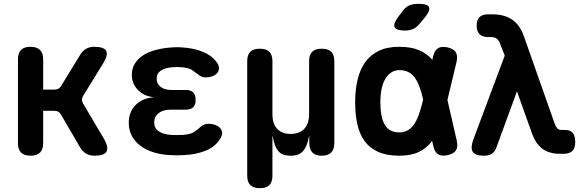

<svg xmlns="http://www.w3.org/2000/svg" viewBox="-20 -805 3040 1005"><path d="M140 10Q106 10 90 -6.5Q74 -23 74 -56V-494Q74 -527 90 -543.5Q106 -560 140 -560Q173 -560 189.5 -543.5Q206 -527 206 -494V-336H266Q278 -336 286.5 -341Q295 -346 301 -357L399 -517Q412 -539 430.5 -549.5Q449 -560 473 -560Q524 -560 535.5 -539Q547 -518 521 -475L415 -303Q409 -293 409 -283Q409 -273 415 -263L525 -77Q550 -33 537.5 -11.5Q525 10 474 10Q449 10 430.5 -1Q412 -12 399 -34L300 -204Q295 -214 286 -219.5Q277 -225 265 -225H206V-56Q206 -23 189.5 -6.5Q173 10 140 10Z M1113 -481Q1125 -466 1126 -451Q1127 -436 1119 -425Q1111 -414 1094.5 -407Q1078 -400 1054 -400Q1044 -400 1036 -403.5Q1028 -407 1020.5 -412.5Q1013 -418 1005.5 -424Q998 -430 988 -436Q979 -444 965 -447.5Q951 -451 932 -453Q919 -454 906.5 -454Q894 -454 882 -453Q844 -450 822 -435.5Q800 -421 800 -393Q800 -366 821 -350Q842 -334 879 -334H952Q978 -334 991 -321.5Q1004 -309 1004 -282Q1004 -256 991 -243.5Q978 -231 952 -231H874Q834 -231 810.5 -213Q787 -195 787 -165Q787 -134 810.5 -118Q834 -102 874 -99Q890 -98 907 -98Q924 -98 940 -99Q962 -101 978 -106Q994 -111 1005 -121Q1013 -126 1020.5 -133Q1028 -140 1035 -145Q1042 -150 1050 -153.5Q1058 -157 1069 -157Q1092 -157 1109 -150Q1126 -143 1134.5 -132Q1143 -121 1142.5 -106.5Q1142 -92 1130 -75Q1106 -37 1057 -16.5Q1008 4 940 7Q924 8 907 8Q890 8 874 7Q825 5 784.5 -7.5Q744 -20 715 -42Q686 -64 670 -94Q654 -124 654 -162Q654 -220 691 -256.5Q728 -293 790 -296Q737 -299 703.5 -332.5Q670 -366 670 -413Q670 -446 685.5 -471.5Q701 -497 728.5 -515Q756 -533 795 -543.5Q834 -554 882 -557Q894 -558 906.5 -558Q919 -558 932 -557Q995 -553 1041.5 -534Q1088 -515 1113 -481Z M1340 180Q1307 180 1290.5 164Q1274 148 1274 114V-484Q1274 -518 1290 -534Q1306 -550 1340 -550Q1374 -550 1390 -534Q1406 -518 1406 -484V-207Q1406 -158 1430.5 -131Q1455 -104 1501 -104Q1548 -104 1573 -131Q1598 -158 1598 -207V-484Q1598 -518 1614 -534Q1630 -550 1664 -550Q1698 -550 1714 -534Q1730 -518 1730 -484V-56Q1730 -23 1713.5 -6.5Q1697 10 1664 10Q1632 10 1615.5 -6.5Q1599 -23 1599 -56V-85Q1599 -95 1598.5 -95Q1598 -95 1596 -85Q1588 -40 1567 -15Q1546 10 1501 10Q1456 10 1436 -15Q1416 -40 1409 -85Q1407 -95 1406.5 -95Q1406 -95 1406 -85V114Q1406 148 1390 164Q1374 180 1340 180Z M2175 -679Q2160 -661 2141.5 -653Q2123 -645 2100 -645Q2055 -645 2046 -662.5Q2037 -680 2064 -716L2089 -749Q2106 -771 2125.5 -778Q2145 -785 2172 -785Q2218 -785 2225.5 -767.5Q2233 -750 2205 -715ZM2371 -68Q2378 -36 2366.5 -18Q2355 0 2323.5 7Q2292 14 2273.5 2.5Q2255 -9 2248 -41L2242 -67Q2242 -66 2241 -66Q2214 -30 2173 -10Q2132 10 2070 10Q2004 10 1959.5 -10Q1915 -30 1888.5 -66.5Q1862 -103 1850.5 -154.5Q1839 -206 1839 -270Q1839 -334 1851.5 -387Q1864 -440 1891 -478.5Q1918 -517 1962 -538.5Q2006 -560 2070 -560Q2132 -560 2173 -542.5Q2214 -525 2242 -493Q2242 -492 2243 -491L2247 -509Q2254 -541 2272.5 -552.5Q2291 -564 2322.5 -557Q2354 -550 2365.5 -532Q2377 -514 2370 -482L2322 -282ZM2195 -283Q2187 -320 2177 -347Q2166 -378 2151.5 -398Q2137 -418 2117 -428Q2097 -438 2070 -438Q2047 -438 2028.5 -426Q2010 -414 1997 -392.5Q1984 -371 1977.5 -339.5Q1971 -308 1971 -270Q1971 -232 1976.5 -202.5Q1982 -173 1993.5 -153Q2005 -133 2024 -122.5Q2043 -112 2070 -112Q2097 -112 2117 -124.5Q2137 -137 2151.5 -160.5Q2166 -184 2176 -216Q2186 -247 2195 -283Z M2578 -32Q2569 -9 2553.5 0.5Q2538 10 2513 10Q2467 10 2454.5 -10.5Q2442 -31 2457 -73L2622 -514L2596 -580Q2590 -596 2578.5 -603.5Q2567 -611 2552 -611H2535Q2505 -611 2490 -626Q2475 -641 2475 -671Q2475 -701 2490 -715.5Q2505 -730 2535 -730H2559Q2620 -730 2661 -702Q2702 -674 2722 -616L2883 -159Q2890 -140 2898 -132.5Q2906 -125 2917 -125H2935Q2966 -125 2978.5 -109Q2991 -93 2991 -61Q2991 -28 2975 -14Q2959 0 2931 0H2911Q2856 0 2820 -25.5Q2784 -51 2763 -111L2686 -327Z"/></svg>

Font: Maple Mono NL
Style: Bold
Weight: 700
Monospace: yes
Designer: subframe7536
Version: Version 7.000